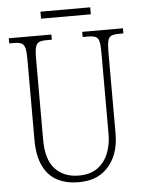

<svg xmlns="http://www.w3.org/2000/svg" viewBox="-57 -874 692 930"><g transform="rotate(-5 289.0 -409.5)"><path d="M287 10Q229 10 185 -12.5Q141 -35 116.5 -85Q92 -135 92 -214V-607Q92 -643 87 -660.5Q82 -678 69.5 -683.5Q57 -689 33 -689H11V-714H218V-689H193Q169 -689 156.5 -683.5Q144 -678 139 -660Q134 -642 134 -605V-210Q134 -112 177 -67Q220 -22 291 -22Q349 -22 384 -48.5Q419 -75 435.5 -117.5Q452 -160 452 -207V-606Q452 -643 447.5 -660.5Q443 -678 430 -683.5Q417 -689 393 -689H368V-714H566V-689H545Q521 -689 508 -683.5Q495 -678 490.5 -660Q486 -642 486 -605V-205Q486 -146 464 -97Q442 -48 398.5 -19Q355 10 287 10ZM175 -795V-829H417V-795Z"/></g></svg>

Font: Noto Serif Khmer Condensed ExtraLight
Style: Regular
Weight: 250
Width: 3
Designer: Danh Hong and the Monotype Design Team
Foundry: Monotype Imaging Inc.
Version: Version 2.004